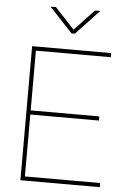

<svg xmlns="http://www.w3.org/2000/svg" viewBox="-62 -993 688 1038"><g transform="rotate(5 282.0 -474.5)"><path d="M88.9 0V-727.5H517.6V-705.1H111.3V-380.9H483.9V-358.4H111.3V-22.5H520V0ZM198.7 -949.2 304.2 -835.9 410.6 -949.2H438.5V-948.2L313 -814.9H294.9L170.4 -948.2V-949.2Z"/></g></svg>

Font: Inter 28pt Thin
Style: Regular
Weight: 250
Designer: Rasmus Andersson
Foundry: rsms
Version: Version 4.001;git-66647c0bb